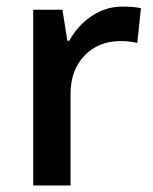

<svg xmlns="http://www.w3.org/2000/svg" viewBox="-20 -570 471 590"><path d="M356 -549.8Q390.6 -549.8 413.1 -544.9L401.9 -438Q377.4 -443.8 351.1 -443.8Q282.2 -443.8 239.5 -398.9Q196.8 -354 196.8 -282.2V0H82V-540H171.9L187 -444.8H192.9Q219.7 -493.2 262.9 -521.5Q306.2 -549.8 356 -549.8Z"/></svg>

Font: f4411469720       
Style: Regular
Weight: 600
Foundry: Ascender Corporation
Version: Version 1.10